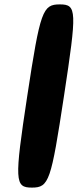

<svg xmlns="http://www.w3.org/2000/svg" viewBox="-20 -903 353 873"><path d="M104 -467C45 -79 47 -50 125 -50C203 -50 212 -79 271 -467C330 -855 330 -883 252 -883C174 -883 163 -855 104 -467Z"/></svg>

Font: Hussar Skorodowane
Style: Ky
Weight: 700
Foundry: Cannot Into Space Fonts
Version: Version 0.892